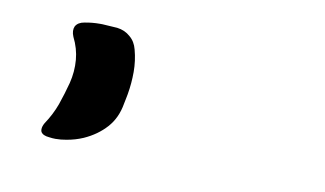

<svg xmlns="http://www.w3.org/2000/svg" viewBox="-40 -841 640 378"><g transform="rotate(10 280.5 -652.0)"><path d="M210 -732.4Q215.8 -710.9 215.8 -688.5Q215.8 -666 211.9 -643.6Q210.9 -638.7 210 -633.8Q209 -628.9 208 -624Q203.1 -594.7 185.5 -575.2Q168 -555.7 141.6 -543.9Q126 -537.1 108.4 -534.2Q97.7 -532.2 86.9 -532.2Q81.1 -532.2 74.2 -533.2Q61.5 -534.2 57.6 -541Q56.6 -543 56.6 -545.9Q56.6 -551.8 60.5 -558.6Q74.2 -579.1 82 -600.6Q89.8 -623 95.7 -645.5Q101.6 -668.9 99.6 -692.4Q97.7 -714.8 86.9 -736.3Q82 -748 85.9 -756.8Q90.8 -765.6 103.5 -767.6Q118.2 -770.5 133.8 -770.5Q136.7 -770.5 138.7 -770.5Q157.2 -769.5 168.9 -768.6Q184.6 -766.6 195.3 -756.8Q206.1 -748 210 -732.4Z"/></g></svg>

Font: KARPATY Font
Style: Regular
Weight: 400
Designer: Inna Sieryk
Version: Version 1.1